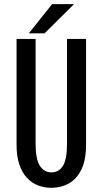

<svg xmlns="http://www.w3.org/2000/svg" viewBox="-20 -886 490 917"><path d="M225.6 11Q191.6 11 161.5 -0.6Q131.4 -12.1 108.5 -36.8Q85.5 -61.4 72.3 -100.5Q59.1 -139.7 59.1 -195.1V-700H150V-201.4Q150 -125.3 170.5 -94Q191 -62.7 225.6 -62.7Q260.9 -62.7 280.5 -93.9Q300.1 -125 300.1 -200.3V-700H391V-195.1Q391 -121.2 368.6 -75.9Q346.1 -30.6 308.6 -9.8Q271.1 11 225.6 11ZM117.7 -726.8 229 -866.4H333.7L192.9 -726.8Z"/></svg>

Font: League Mono Thin Condensed
Style: Regular
Weight: 100
Width: 1
Designer: Tyler Finck
Foundry: The League of Moveable Type / Tyler Finck
Version: Version 2.300;RELEASE